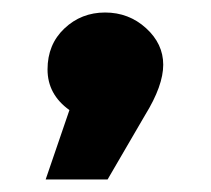

<svg xmlns="http://www.w3.org/2000/svg" viewBox="-20 -188 337 307"><path d="M91 -12Q56 -37 56 -77Q56 -117 83 -142.5Q110 -168 148 -168Q186 -168 213.5 -143Q241 -118 241 -84.5Q241 -51 212 -4L152 99H53Z"/></svg>

Font: Balans
Style: Regular
Weight: 400
Designer: Thomas Breure
Foundry: Thomas Breure
Version: Version 2.001